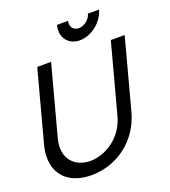

<svg xmlns="http://www.w3.org/2000/svg" viewBox="-164 -1039 1038 1172"><g transform="rotate(-20 355.0 -453.0)"><path d="M442.6 -783C518.1 -783 595.5 -844 615.7 -919.5H543.7C534.2 -884 497.9 -855 461.9 -855C432.2 -855 412.4 -875.4 412.4 -902.9C412.4 -908.2 413.2 -913.8 414.7 -919.5H342.7C339.4 -907.2 337.8 -895.3 337.8 -884C337.8 -825.8 379.4 -783 442.6 -783ZM228.8 15C395.8 15 542.3 -95 587.2 -262.5L709.7 -720H619.7L499.2 -270C462.9 -134.5 343.3 -69 251.3 -69C175.1 -69 102.5 -114.3 102.5 -209.3C102.5 -227.6 105.2 -247.9 111.2 -270L231.7 -720L141.6 -719.5L19.2 -262.5C11.2 -233 7.4 -205.2 7.4 -179.6C7.4 -59.4 91.2 15 228.8 15Z"/></g></svg>

Font: Manrope
Style: MediumItalic
Weight: 500
Italic angle: -15°
Designer: Mikhail Sharanda
Foundry: Mikhail Sharanda
Version: Version 4.502;hotconv 1.0.109;makeotfexe 2.5.65596